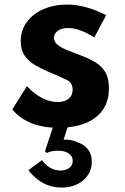

<svg xmlns="http://www.w3.org/2000/svg" viewBox="-20 -547 552 846"><path d="M235.5 16Q341.5 16 400.8 -29.2Q460 -74.5 460 -158Q460 -203.5 443 -230.8Q426 -258 396.2 -275Q366.5 -292 328 -306Q304.5 -314.5 278.8 -324.8Q253 -335 235.2 -348.5Q217.5 -362 217.5 -379.5Q217.5 -398.5 234.5 -411Q251.5 -423.5 280 -423.5Q330.5 -423.5 395.5 -382L448 -480.5Q353 -527 279 -527Q218 -527 171.2 -506.5Q124.5 -486 98 -449.8Q71.5 -413.5 71.5 -366Q71.5 -326.5 89.2 -301.2Q107 -276 135.5 -259.5Q164 -243 195 -230Q249 -207.5 274.5 -194.8Q300 -182 300 -152.5Q300 -126 282.2 -111.8Q264.5 -97.5 235.5 -97.5Q164.5 -97.5 98.5 -167.5L34 -64.5Q103 16 235.5 16ZM250.5 279.5Q309.5 279.5 347 247.2Q384.5 215 384.5 164.5Q384.5 134 368.2 112.2Q352 90.5 324 81Q295.5 66.5 260 68.5L282.5 0H217.5L178 120.5L186.5 127Q204.5 117 237 117Q265.5 117 283 129.2Q300.5 141.5 300.5 161.5Q300.5 180.5 285.8 192.5Q271 204.5 247.5 204.5Q198.5 204.5 165 158.5L105 203Q165.5 279.5 250.5 279.5Z"/></svg>

Font: Spartan
Style: Bold
Weight: 700
Designer: Matt Bailey, Mirko Velimirovic
Foundry: Matt Bailey
Version: Version 1.003; ttfautohint (v1.8.3)